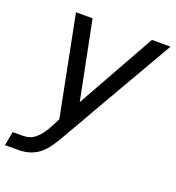

<svg xmlns="http://www.w3.org/2000/svg" viewBox="-140 -655 889 972"><g transform="rotate(20 304.5 -169.5)"><path d="M-4.4 208H67.9C99.1 208 127 202.1 151.4 189.9C178.2 176.8 198.2 157.2 215.8 134.3C235.4 108.4 251 82 317.9 -35.2C363.8 -115.2 333.5 -63.5 398.4 -175.8L612.8 -546.9H512.7L276.9 -126L192.9 -546.9H103.5L209.5 -8.8L188.5 32.2C170.4 67.4 151.4 93.3 130.9 109.9C111.8 125.5 90.3 132.8 62.5 132.8H9.8Z"/></g></svg>

Font: Hack
Style: Oblique
Weight: 400
Italic angle: -12°
Monospace: yes
Designer: Christopher Simpkins
Foundry: Christopher Simpkins
Version: Version 2.010